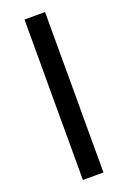

<svg xmlns="http://www.w3.org/2000/svg" viewBox="-170 -863 680 1019"><g transform="rotate(-20 169.5 -354.0)"><path d="M227.5 99.6H111.3V-806.6H227.5Z"/></g></svg>

Font: Pretendard Std SemiBold
Style: Regular
Weight: 600
Designer: Base glyphs from Inter by Rasmus Andersson; Hangeul glyphs from Noto Sans CJK(Source Han Sans) by Jang Soo-young and Kan
Foundry: Kil Hyung-jin
Version: Version 1.309